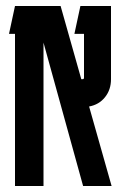

<svg xmlns="http://www.w3.org/2000/svg" viewBox="-20 -620 412 640"><path d="M30 0V-507H10L30 -600H182L251 -356H255Q260 -356 260 -361V-507H228L248 -600H350V-356Q350 -321 330 -296Q310 -271 277 -265L352 0H257L125 -478V0Z"/></svg>

Font: Karantina
Style: Regular
Weight: 400
Designer: Rony Koch
Foundry: Rony Koch
Version: Version 1.000; ttfautohint (v1.8.3)